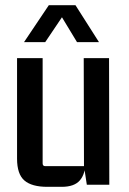

<svg xmlns="http://www.w3.org/2000/svg" viewBox="-20 -715 498 743"><path d="M219 8H163Q103 8 74.5 -16.5Q46 -41 46 -101V-490H145V-83Q145 -72 155 -72H305L304 -490H402L403 0H316L305 -72L311 -91Q311 -43 289.5 -17.5Q268 8 219 8ZM272 -695 363 -552H278L215 -656H225L155 -552H73L169 -695Z"/></svg>

Font: Gemunu Libre ExtraLight SemiBold
Style: Regular
Weight: 600
Version: Version 1.100